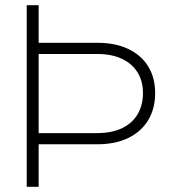

<svg xmlns="http://www.w3.org/2000/svg" viewBox="-20 -720 661 740"><path d="M83 0V-700H129V-555H356Q425 -555 475 -531Q525 -507 551.5 -463.5Q578 -420 578 -361Q578 -302 551.5 -257.5Q525 -213 475 -188.5Q425 -164 356 -164H129V0ZM129 -207H354Q411 -207 450.5 -226Q490 -245 510.5 -280Q531 -315 531 -361Q531 -407 510.5 -440.5Q490 -474 450.5 -493Q411 -512 354 -512H129Z"/></svg>

Font: Red Hat Display VF
Style: Regular
Weight: 300
Designer: Pentagram, MCKL
Foundry: Pentagram, MCKL
Version: Version 1.023